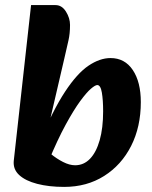

<svg xmlns="http://www.w3.org/2000/svg" viewBox="-20 -718 597 754"><path d="M232 16Q225 16 200.5 10.5Q176 5 146 -4.5Q116 -14 90 -24L138 -153Q155 -134 178.5 -114.5Q202 -95 227.5 -82Q253 -69 275 -69Q309 -69 333.5 -94.5Q358 -120 371.5 -167.5Q385 -215 385 -281Q385 -325 380 -354.5Q375 -384 362 -384Q354 -384 337 -369.5Q320 -355 295 -321Q270 -287 238 -228.5Q206 -170 169 -81L135 -159Q188 -286 235.5 -358Q283 -430 327.5 -460Q372 -490 414 -490Q470 -490 501.5 -443Q533 -396 533 -317Q533 -220 495 -145Q457 -70 389 -27Q321 16 232 16ZM232 16Q172 16 126 4Q80 -8 55.5 -30.5Q31 -53 34 -86L102 -698H198Q223 -698 239 -672.5Q255 -647 255 -620Q255 -586 249 -560Q243 -534 233 -490L163 -189L183 -34Z"/></svg>

Font: Alkatra
Style: Regular
Weight: 400
Designer: Suman Bhandary
Version: Version 1.100;gftools[0.9.22]